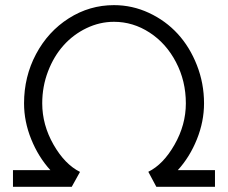

<svg xmlns="http://www.w3.org/2000/svg" viewBox="-20 -717 875 737"><path d="M805.2 0H580.1L549.3 -57.6Q606.9 -85.9 650.1 -161.9Q693.4 -237.8 693.4 -320.3Q693.4 -406.2 655.5 -478.5Q617.7 -550.8 554.2 -592Q490.7 -633.3 417.5 -633.3Q362.8 -633.3 312 -608.9Q261.2 -584.5 223.9 -542.7Q186.5 -501 164.3 -442.9Q142.1 -384.8 142.1 -320.3Q142.1 -237.8 185.3 -162.1Q228.5 -86.4 287.1 -57.1L255.4 0H29.8V-64H173.3Q127.4 -114.3 99.9 -182.4Q72.3 -250.5 72.3 -320.3Q72.3 -422.9 118.4 -509.5Q164.6 -596.2 244.1 -646.7Q323.7 -697.3 417.5 -697.3Q487.8 -697.3 551.8 -667.5Q615.7 -637.7 662.1 -587.2Q708.5 -536.6 735.8 -466.8Q763.2 -397 763.2 -320.3Q763.2 -250.5 735.8 -182.4Q708.5 -114.3 662.6 -64H805.2Z"/></svg>

Font: LilGrotesk
Style: Regular
Weight: 400
Designer: BSozoo
Foundry: BSozoo
Version: Version 1.004;PS 001.004;hotconv 1.0.70;makeotf.lib2.5.58329